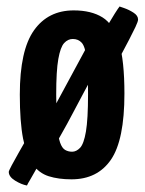

<svg xmlns="http://www.w3.org/2000/svg" viewBox="-20 -542 445 591"><path d="M200 10Q160 10 130 0.5Q100 -9 80.5 -36.5Q61 -64 51 -115.5Q41 -167 41 -251Q41 -387 84.5 -448.5Q128 -510 207 -510Q261 -510 295.5 -488.5Q330 -467 346.5 -411Q363 -355 363 -254Q363 -111 321.5 -50.5Q280 10 200 10ZM63 29Q46 26 26.5 14Q7 2 7 -13Q7 -16 16 -33Q25 -50 37 -71Q49 -92 57.5 -107Q66 -122 66 -122Q66 -122 78.5 -116Q91 -110 103.5 -100Q116 -90 116 -78Q116 -72 109 -56.5Q102 -41 92 -22.5Q82 -4 73.5 10Q65 24 63 29ZM202 -75Q215 -75 226.5 -87Q238 -99 244.5 -137Q251 -175 251 -252Q251 -327 246.5 -363Q242 -399 231.5 -410.5Q221 -422 204 -422Q189 -422 177.5 -409.5Q166 -397 159.5 -360.5Q153 -324 153 -251Q153 -192 156 -156Q159 -120 165 -103Q171 -86 180.5 -80.5Q190 -75 202 -75ZM136 -68Q129 -71 117.5 -75Q106 -79 97 -86Q88 -93 88 -103L256 -414Q256 -414 268 -411.5Q280 -409 291.5 -402.5Q303 -396 303 -384Q303 -381 294 -363Q285 -345 270 -317Q255 -289 237.5 -256.5Q220 -224 203 -191.5Q186 -159 170.5 -132Q155 -105 146 -87.5Q137 -70 136 -68ZM326 -326Q326 -326 316.5 -331Q307 -336 294 -343.5Q281 -351 271.5 -360Q262 -369 262 -377Q262 -377 269 -390Q276 -403 287.5 -423Q299 -443 311 -463.5Q323 -484 333.5 -500.5Q344 -517 348 -522Q348 -522 362.5 -517Q377 -512 391 -503Q405 -494 405 -482Q405 -476 397 -459Q389 -442 377.5 -420Q366 -398 354.5 -376.5Q343 -355 334.5 -340.5Q326 -326 326 -326Z"/></svg>

Font: Yanone Kaffeesatz ExtraLight SemiBold
Style: Regular
Weight: 600
Version: Version 2.003